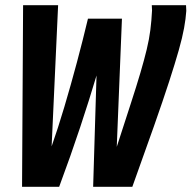

<svg xmlns="http://www.w3.org/2000/svg" viewBox="-20 -720 738 740"><path d="M490 0H339L352 -429Q325 -338 289 -229.5Q253 -121 208 0H65L69 -700H204L179 -156Q203 -224 228 -308Q253 -392 276.5 -480Q300 -568 319 -648H450L430 -154Q461 -250 483.5 -319Q506 -388 521 -439Q536 -490 545.5 -529.5Q555 -569 559.5 -604.5Q564 -640 566 -680Q566 -685 565.5 -690Q565 -695 565 -700H697Q697 -694 697.5 -689Q698 -684 698 -678Q696 -648 689.5 -612Q683 -576 669 -526.5Q655 -477 632 -406Q609 -335 574 -235.5Q539 -136 490 0Z"/></svg>

Font: Georama Condensed
Style: Bold Italic
Weight: 700
Width: 3
Italic angle: -9°
Designer: Jean-Baptiste Levee
Foundry: Production Type
Version: Version 1.000